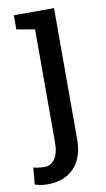

<svg xmlns="http://www.w3.org/2000/svg" viewBox="-112 -570 455 826"><g transform="rotate(-10 115.0 -157.0)"><path d="M27.3 213.4Q11.7 213.4 -1 211.2Q-13.7 209 -27.3 204.6L-21 131.3Q-14.2 133.8 2.2 135.7Q18.6 137.7 27.3 137.7Q56.2 137.7 73 112.5Q89.8 87.4 89.8 43.5V-452.6L10.3 -466.3V-528.3H186V43.5Q186 125 144 169.2Q102.1 213.4 27.3 213.4Z"/></g></svg>

Font: Roboto Slab LO
Style: Regular
Weight: 400
Designer: Google
Version: Version 2.000